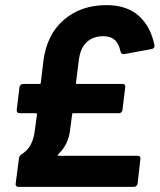

<svg xmlns="http://www.w3.org/2000/svg" viewBox="-20 -728 622 748"><path d="M207 -127Q204 -125 205 -123Q206 -121 209 -121H517Q522 -121 525 -117.5Q528 -114 527 -109L516 -12Q515 -7 511 -3.5Q507 0 502 0H51Q46 0 43 -3.5Q40 -7 41 -12L54 -112Q54 -119 63 -126Q88 -142 100 -165Q112 -188 116 -222L124 -282Q124 -287 120 -287H56Q45 -287 45 -299L56 -389Q57 -394 61 -397.5Q65 -401 70 -401H134Q139 -401 139 -406L149 -490Q162 -593 228.5 -650.5Q295 -708 395 -708Q474 -708 520.5 -666.5Q567 -625 582 -551V-548Q582 -540 571 -537L463 -517H461Q453 -517 450 -526Q443 -559 426.5 -573Q410 -587 383 -587Q343 -587 318 -564Q293 -541 287 -493L276 -406Q274 -401 280 -401H458Q463 -401 466 -397.5Q469 -394 468 -389L457 -299Q456 -294 452.5 -290.5Q449 -287 444 -287H266Q261 -287 261 -282L253 -222Q247 -165 207 -127Z"/></svg>

Font: Barlow
Style: Bold Italic
Weight: 700
Italic angle: -7°
Designer: Jeremy Tribby
Foundry: Tribby Type
Version: Version 1.422